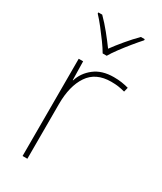

<svg xmlns="http://www.w3.org/2000/svg" viewBox="-193 -833 761 903"><g transform="rotate(30 187.5 -381.5)"><path d="M278 -536Q302 -536 321.5 -533Q341 -530 359 -525L353 -501Q334 -506 317.5 -508.5Q301 -511 278 -511Q195 -511 156 -453Q117 -395 117 -297V0H91V-528H115L117 -427H119Q133 -473 173.5 -504.5Q214 -536 278 -536ZM176 -606Q164 -627 144 -654.5Q124 -682 102.5 -709.5Q81 -737 62 -757V-763H83Q111 -735 138.5 -701Q166 -667 187 -638Q208 -667 236.5 -701Q265 -735 293 -763H314V-757Q296 -737 273.5 -709.5Q251 -682 230.5 -654.5Q210 -627 198 -606Z"/></g></svg>

Font: Noto Sans Khmer UI Thin
Style: Regular
Weight: 100
Designer: Danh Hong and the Monotype Design Team
Foundry: Monotype Imaging Inc.
Version: Version 2.002; ttfautohint (v1.8.4.7-5d5b)